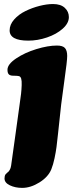

<svg xmlns="http://www.w3.org/2000/svg" viewBox="-20 -730 372 953"><path d="M27.8 -579.1Q27.8 -607.9 50.3 -633.3Q72.8 -658.7 106.2 -675Q139.6 -691.4 176.3 -700.7Q212.9 -710 243.2 -710Q281.2 -710 301.5 -691.2Q321.8 -672.4 321.8 -645Q321.8 -614.7 291 -587.4Q260.3 -560.1 213.6 -544.2Q167 -528.3 120.6 -528.3Q27.8 -528.3 27.8 -579.1ZM76.7 -206.5Q82 -242.7 84.5 -264.2Q86.9 -285.6 87.6 -307.4Q88.4 -329.1 85.2 -339.6Q82 -350.1 74.2 -352.1Q65.9 -354 54 -354Q42 -354 39.1 -354.5Q29.8 -356 25.4 -359.4Q17.1 -365.7 17.1 -383.8Q17.1 -411.1 60.1 -439.9Q103 -468.8 160.6 -486.3Q218.3 -503.9 262.7 -503.9Q291.5 -503.9 302.5 -491.5Q313.5 -479 313.5 -452.1Q313.5 -427.7 300 -333.3Q286.6 -238.8 283.7 -211.9L268.1 -66.9Q263.7 -24.9 260.5 -0.5Q257.3 23.9 250.7 55.4Q244.1 86.9 234.9 109.9Q219.7 147.9 176 175.3Q132.3 202.6 90.3 202.6Q55.7 202.6 29.1 189.9Q2.4 177.2 2.4 155.8Q2.4 143.1 7.3 135.7Q9.8 132.3 15.1 127.9Q23.4 122.6 28.3 113.3Q33.2 105.5 35.2 91.8Q43.9 32.7 54.2 -43.9Z"/></svg>

Font: Cooper* Black
Style: Italic
Weight: 900
Italic angle: -7°
Designer: Owen Earl
Foundry: indestructible type*
Version: Version 0.001